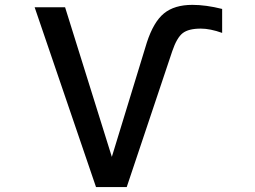

<svg xmlns="http://www.w3.org/2000/svg" viewBox="-20 -761 1040 782"><path d="M797.9 -644.5Q748 -644.5 724.1 -626Q700.2 -607.4 681.6 -552.7L496.1 1H371.1L121.1 -731.4H245.1L435.5 -122.1L578.1 -587.9Q605.5 -671.9 647.9 -706.5Q690.4 -741.2 763.7 -741.2Q818.4 -741.2 884.8 -724.6V-627Q835.9 -644.5 797.9 -644.5Z"/></svg>

Font: Gen Shin Gothic Monospace Medium
Style: Regular
Weight: 500
Designer: [Source Han Sans]
Ryoko NISHIZUKA  (kana & ideographs); Paul D. Hunt (Latin, Greek & Cyrillic); Wenlong ZHANG  (bopomofo
Version: Version 1.002.20150607